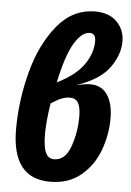

<svg xmlns="http://www.w3.org/2000/svg" viewBox="-54 -797 584 853"><g transform="rotate(5 237.5 -370.5)"><path d="M445 -288Q445 -216 419.5 -146.5Q394 -77 339 -31Q284 15 201 15Q31 15 31 -205Q31 -332 64.5 -459.5Q98 -587 167 -671.5Q236 -756 336 -756Q399 -756 433.5 -720.5Q468 -685 468 -634Q468 -574 426 -516Q384 -458 281 -423Q322 -432 343 -432Q393 -432 419 -393.5Q445 -355 445 -288ZM193 -427 217 -440Q285 -478 316 -526.5Q347 -575 347 -624Q347 -659 320 -659Q285 -659 252 -604.5Q219 -550 193 -427ZM306 -285Q306 -326 294.5 -345.5Q283 -365 257 -365Q229 -365 197 -346L174 -332Q161 -253 161 -194Q161 -137 173 -111.5Q185 -86 210 -86Q260 -86 283 -149.5Q306 -213 306 -285Z"/></g></svg>

Font: Fira Sans Extra Condensed SemiBold
Style: Italic
Weight: 600
Width: 3
Italic angle: -8°
Designer: Carrois Corporate & Edenspiekermann AG
Foundry: Carrois Corporate GbR & Edenspiekermann AG
Version: Version 4.203